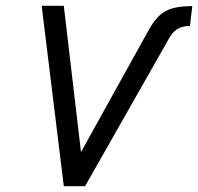

<svg xmlns="http://www.w3.org/2000/svg" viewBox="-20 -639 680 659"><path d="M199 0 123 -619H199L258 -117L486 -528Q505 -564 525 -583.5Q545 -603 572 -610.5Q599 -618 640 -618L632 -550Q604 -550 586.5 -538Q569 -526 555 -498L272 0Z"/></svg>

Font: Victor Mono
Style: Italic
Weight: 400
Italic angle: -12°
Monospace: yes
Designer: Rune Bjørnerås
Version: Version 1.561;gftools[0.9.30]